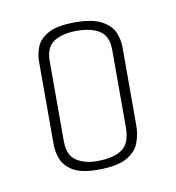

<svg xmlns="http://www.w3.org/2000/svg" viewBox="-48 -699 366 399"><g transform="rotate(-10 135.0 -500.0)"><path d="M129 -345Q94 -345 76.5 -355.5Q59 -366 53 -381.5Q47 -397 47 -412V-588Q47 -603 53 -618.5Q59 -634 78 -644.5Q97 -655 135 -655Q171 -655 190.5 -644.5Q210 -634 216.5 -618.5Q223 -603 223 -588V-422Q223 -402 216 -384.5Q209 -367 189 -356Q169 -345 129 -345ZM130 -363Q165 -363 183 -375.5Q201 -388 201 -422V-585Q201 -614 183.5 -625.5Q166 -637 135 -637Q105 -637 87 -625.5Q69 -614 69 -585V-416Q69 -386 86.5 -374.5Q104 -363 130 -363Z"/></g></svg>

Font: Smooch Sans ExtraLight
Style: Regular
Weight: 200
Designer: Robert E. Leuschke
Foundry: Robert E. Leuschke
Version: Version 1.010; ttfautohint (v1.8.3)